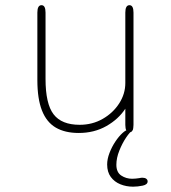

<svg xmlns="http://www.w3.org/2000/svg" viewBox="-20 -501 659 740"><path d="M140 -481Q155.5 -481 155.5 -452.5V-197Q155.5 -101 186.5 -60.5Q217.5 -20 287 -20Q336 -20 375.8 -42.8Q415.5 -65.5 439.2 -102.2Q463 -139 463 -181V-452.5Q463 -481 479 -481Q494.5 -481 494.5 -452.5V-19.5Q494.5 9 479 9Q463 9 463 -19.5V-82Q436.5 -41.5 389.8 -15Q343 11.5 283.5 11.5Q230.5 11.5 195 -9.2Q159.5 -30 141.8 -75Q124 -120 124 -192.5V-452.5Q124 -481 140 -481ZM493 218.5Q466.5 218.5 443.8 209.2Q421 200 407 181Q393 162 393 133Q393 112 402 88.5Q411 65 424.5 44.8Q438 24.5 452 11.8Q466 -1 476 -1H493Q481 7 466 29.2Q451 51.5 439.8 79.8Q428.5 108 428.5 134Q428.5 163 447.2 175.5Q466 188 489.5 188Q496.5 188 503.5 187.2Q510.5 186.5 517 185.5Q520.5 184.5 523.8 184.2Q527 184 529.5 184Q538.5 184 543.8 188Q549 192 549 198Q549 210.5 529.8 214.5Q510.5 218.5 493 218.5Z"/></svg>

Font: Sono ExtraLight
Style: Regular
Weight: 200
Designer: Tyler Finck
Foundry: Tyler Finck
Version: Version 2.112